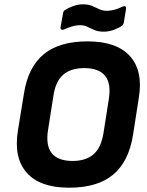

<svg xmlns="http://www.w3.org/2000/svg" viewBox="-20 -859 684 891"><path d="M301 12Q165 12 104 -57.5Q43 -127 63 -252L91 -424Q110 -547 182.5 -607Q255 -667 386 -667Q522 -667 583.5 -598Q645 -529 624 -404L597 -231Q577 -108 504.5 -48Q432 12 301 12ZM316 -112Q378 -112 413.5 -142.5Q449 -173 460 -240L485 -399Q508 -542 372 -543Q309 -543 273.5 -512.5Q238 -482 228 -415L203 -256Q180 -113 316 -112ZM461 -712Q436 -712 418.5 -719.5Q401 -727 386 -734.5Q371 -742 353 -742Q333 -742 313.5 -736Q294 -730 276 -722Q269 -719 264.5 -722Q260 -725 261 -733L272 -794Q273 -807 281 -812Q294 -821 317.5 -830Q341 -839 365 -839Q390 -839 407.5 -831.5Q425 -824 440.5 -816.5Q456 -809 474 -809Q494 -809 513.5 -814.5Q533 -820 550 -829Q558 -832 562 -829Q566 -826 565 -818L555 -757Q553 -744 546 -739Q533 -730 509.5 -721Q486 -712 461 -712Z"/></svg>

Font: Sofia Sans ExtraBold
Style: Italic
Weight: 800
Italic angle: -9°
Designer: Botio Nikoltchev, Ani Petrova
Foundry: lettersoup
Version: Version 4.100; ttfautohint (v1.8.4.7-5d5b)